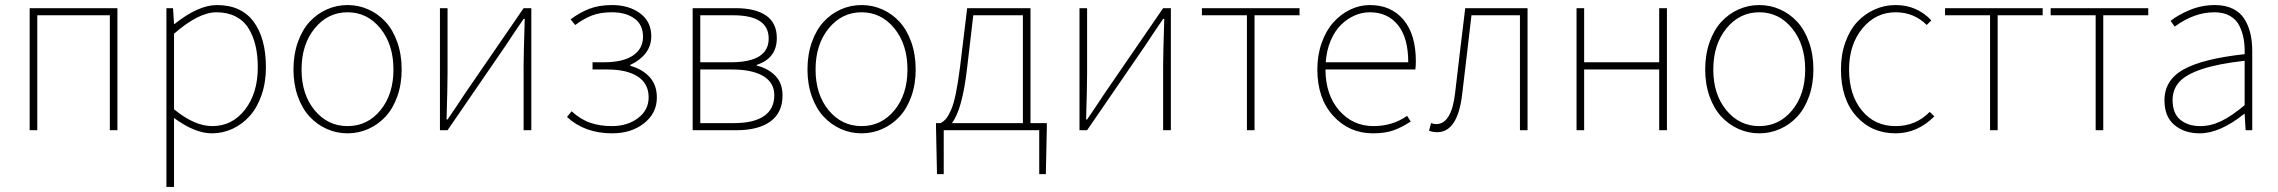

<svg xmlns="http://www.w3.org/2000/svg" viewBox="-20 -510 8923 752"><path d="M96.2 0V-478H439.9V0H410.2V-450.2H126V0Z M631.8 222.2V-478H657.7L661.6 -416H663.6Q756.8 -490.2 829.6 -490.2Q924.8 -490.2 973.1 -425.3Q1021.5 -360.4 1021.5 -246.1Q1021.5 -187 1004.4 -137.7Q987.3 -88.4 958.3 -55.9Q929.2 -23.4 890.9 -5.6Q852.5 12.2 809.6 12.2Q743.2 12.2 661.6 -47.9V222.2ZM811.5 -16.1Q889.6 -16.1 939.7 -80.8Q989.7 -145.5 989.7 -246.1Q989.7 -293.5 980.7 -331.5Q971.7 -369.6 953.1 -399.4Q934.6 -429.2 902.6 -445.6Q870.6 -461.9 827.6 -461.9Q757.8 -461.9 661.6 -377.9V-82Q741.7 -16.1 811.5 -16.1Z M1129.4 -237.8Q1129.4 -296.4 1146.5 -344.7Q1163.6 -393.1 1192.6 -424.6Q1221.7 -456.1 1260 -473.1Q1298.3 -490.2 1341.3 -490.2Q1384.3 -490.2 1422.6 -473.1Q1460.9 -456.1 1490 -424.6Q1519 -393.1 1536.1 -344.7Q1553.2 -296.4 1553.2 -237.8Q1553.2 -180.2 1536.1 -132.3Q1519 -84.5 1490 -53.2Q1460.9 -22 1422.6 -4.9Q1384.3 12.2 1341.3 12.2Q1298.3 12.2 1260 -4.9Q1221.7 -22 1192.6 -53.2Q1163.6 -84.5 1146.5 -132.3Q1129.4 -180.2 1129.4 -237.8ZM1521 -237.8Q1521 -335.9 1469.7 -398.9Q1418.5 -461.9 1341.3 -461.9Q1264.2 -461.9 1212.6 -398.9Q1161.1 -335.9 1161.1 -237.8Q1161.1 -140.1 1212.4 -78.1Q1263.7 -16.1 1341.3 -16.1Q1418.9 -16.1 1470 -78.1Q1521 -140.1 1521 -237.8Z M1703.1 0V-478H1732.9V-224.1Q1732.9 -169.9 1729 -42H1732.9Q1743.2 -56.6 1768.1 -93.8Q1793 -130.9 1802.7 -146L2030.8 -478H2061V0H2030.8V-253.9Q2030.8 -292 2035.2 -436H2030.8Q2020.5 -421.4 1995.6 -384.3Q1970.7 -347.2 1960.9 -332L1732.9 0Z M2377.9 12.2Q2270 12.2 2200.7 -51.8L2218.8 -74.2Q2253.4 -42.5 2291.5 -29.3Q2329.6 -16.1 2377 -16.1Q2437 -16.1 2478.8 -47.4Q2520.5 -78.6 2520.5 -128.9Q2520.5 -182.1 2478.3 -210Q2436 -237.8 2358.9 -237.8H2300.8V-266.1H2344.7Q2420.4 -266.1 2459.5 -292.7Q2498.5 -319.3 2498.5 -366.2Q2498.5 -413.6 2464.6 -437.7Q2430.7 -461.9 2377 -461.9Q2331.1 -461.9 2298.8 -449.5Q2266.6 -437 2232.9 -412.1L2214.8 -434.1Q2249.5 -460.4 2287.6 -475.3Q2325.7 -490.2 2377 -490.2Q2442.9 -490.2 2486.8 -458Q2530.8 -425.8 2530.8 -368.2Q2530.8 -330.1 2508.8 -301.8Q2486.8 -273.4 2448.7 -255.9V-252Q2494.1 -240.2 2523.4 -209.2Q2552.7 -178.2 2552.7 -127.9Q2552.7 -66.9 2502.7 -27.3Q2452.6 12.2 2377.9 12.2Z M2692.9 0V-478H2860.8Q2939 -478 2980.7 -449Q3022.5 -419.9 3022.5 -360.8Q3022.5 -281.7 2943.8 -255.9V-252.9Q2986.3 -243.2 3015.6 -214.4Q3044.9 -185.5 3044.9 -136.2Q3044.9 -68.8 2997.6 -34.4Q2950.2 0 2864.7 0ZM2722.7 -266.1H2841.8Q2990.7 -266.1 2990.7 -358.9Q2990.7 -450.2 2851.6 -450.2H2722.7ZM2722.7 -27.8H2854.5Q2932.6 -27.8 2972.7 -55.7Q3012.7 -83.5 3012.7 -137.2Q3012.7 -186 2969.7 -211.9Q2926.8 -237.8 2846.7 -237.8H2722.7Z M3142.6 -237.8Q3142.6 -296.4 3159.7 -344.7Q3176.8 -393.1 3205.8 -424.6Q3234.9 -456.1 3273.2 -473.1Q3311.5 -490.2 3354.5 -490.2Q3397.5 -490.2 3435.8 -473.1Q3474.1 -456.1 3503.2 -424.6Q3532.2 -393.1 3549.3 -344.7Q3566.4 -296.4 3566.4 -237.8Q3566.4 -180.2 3549.3 -132.3Q3532.2 -84.5 3503.2 -53.2Q3474.1 -22 3435.8 -4.9Q3397.5 12.2 3354.5 12.2Q3311.5 12.2 3273.2 -4.9Q3234.9 -22 3205.8 -53.2Q3176.8 -84.5 3159.7 -132.3Q3142.6 -180.2 3142.6 -237.8ZM3534.2 -237.8Q3534.2 -335.9 3482.9 -398.9Q3431.6 -461.9 3354.5 -461.9Q3277.3 -461.9 3225.8 -398.9Q3174.3 -335.9 3174.3 -237.8Q3174.3 -140.1 3225.6 -78.1Q3276.9 -16.1 3354.5 -16.1Q3432.1 -16.1 3483.2 -78.1Q3534.2 -140.1 3534.2 -237.8Z M3768.1 -246.1Q3749 -78.6 3708 -27.8H3986.3V-450.2H3792ZM3676.3 0V171.9H3649.9L3646 -12.2V-27.8H3664.1Q3676.8 -34.7 3685.8 -45.7Q3694.8 -56.6 3705.1 -79.8Q3715.3 -103 3723.9 -144.8Q3732.4 -186.5 3740.2 -248L3768.1 -478H4016.1V-27.8H4080.1V-12.2L4076.2 171.9H4050.3V0Z M4208 0V-478H4237.8V-224.1Q4237.8 -169.9 4233.9 -42H4237.8Q4248 -56.6 4272.9 -93.8Q4297.9 -130.9 4307.6 -146L4535.6 -478H4565.9V0H4535.6V-253.9Q4535.6 -292 4540 -436H4535.6Q4525.4 -421.4 4500.5 -384.3Q4475.6 -347.2 4465.8 -332L4237.8 0Z M4863.8 0V-450.2H4687.5V-478H5069.8V-450.2H4893.6V0Z M5345.2 -461.9Q5314.9 -461.9 5286.1 -449.5Q5257.3 -437 5232.9 -413.3Q5208.5 -389.6 5192.1 -351.6Q5175.8 -313.5 5172.4 -266.1H5495.6Q5495.6 -362.3 5455.1 -412.1Q5414.6 -461.9 5345.2 -461.9ZM5357.4 12.2Q5264.6 12.2 5202.1 -55.9Q5139.6 -124 5139.6 -237.8Q5139.6 -294.4 5156.7 -342.5Q5173.8 -390.6 5202.6 -422.6Q5231.4 -454.6 5268.3 -472.4Q5305.2 -490.2 5345.2 -490.2Q5428.7 -490.2 5477.1 -432.6Q5525.4 -375 5525.4 -270Q5525.4 -250 5523.4 -237.8H5171.4Q5171.9 -138.2 5225.3 -77.1Q5278.8 -16.1 5359.4 -16.1Q5434.1 -16.1 5491.2 -56.2L5505.4 -34.2Q5471.7 -11.7 5438.7 0.2Q5405.8 12.2 5357.4 12.2Z M5608.9 7.8Q5591.8 7.8 5577.1 2L5585 -27.8Q5596.7 -23.9 5605 -23.9Q5665 -23.9 5679.2 -146Q5685.5 -201.2 5698.7 -311.8Q5711.9 -422.4 5718.8 -478H5962.9V0H5933.1V-450.2H5743.2Q5737.3 -398.9 5725.3 -296.4Q5713.4 -193.8 5707 -142.1Q5689.5 7.8 5608.9 7.8Z M6154.8 0V-478H6184.6V-266.1H6478.5V-478H6508.8V0H6478.5V-237.8H6184.6V0Z M6658.7 -237.8Q6658.7 -296.4 6675.8 -344.7Q6692.9 -393.1 6721.9 -424.6Q6751 -456.1 6789.3 -473.1Q6827.6 -490.2 6870.6 -490.2Q6913.6 -490.2 6951.9 -473.1Q6990.2 -456.1 7019.3 -424.6Q7048.3 -393.1 7065.4 -344.7Q7082.5 -296.4 7082.5 -237.8Q7082.5 -180.2 7065.4 -132.3Q7048.3 -84.5 7019.3 -53.2Q6990.2 -22 6951.9 -4.9Q6913.6 12.2 6870.6 12.2Q6827.6 12.2 6789.3 -4.9Q6751 -22 6721.9 -53.2Q6692.9 -84.5 6675.8 -132.3Q6658.7 -180.2 6658.7 -237.8ZM7050.3 -237.8Q7050.3 -335.9 6999 -398.9Q6947.8 -461.9 6870.6 -461.9Q6793.5 -461.9 6741.9 -398.9Q6690.4 -335.9 6690.4 -237.8Q6690.4 -140.1 6741.7 -78.1Q6793 -16.1 6870.6 -16.1Q6948.2 -16.1 6999.3 -78.1Q7050.3 -140.1 7050.3 -237.8Z M7404.3 12.2Q7310.5 12.2 7250.5 -54.9Q7190.4 -122.1 7190.4 -237.8Q7190.4 -296.4 7207.8 -344.7Q7225.1 -393.1 7254.6 -424.6Q7284.2 -456.1 7322.8 -473.1Q7361.3 -490.2 7404.3 -490.2Q7487.8 -490.2 7544.4 -430.2L7526.4 -412.1Q7476.6 -461.9 7404.3 -461.9Q7326.7 -461.9 7274.4 -398.7Q7222.2 -335.4 7222.2 -237.8Q7222.2 -138.7 7272.2 -77.4Q7322.3 -16.1 7404.3 -16.1Q7483.9 -16.1 7538.1 -71.8L7556.2 -54.2Q7489.7 12.2 7404.3 12.2Z M7774.4 0V-450.2H7598.1V-478H7980.5V-450.2H7804.2V0Z M8188 0V-450.2H8011.7V-478H8394V-450.2H8217.8V0Z M8595.7 12.2Q8535.6 12.2 8496.6 -20.3Q8457.5 -52.7 8457.5 -117.2Q8457.5 -196.3 8532.2 -238Q8606.9 -279.8 8771.5 -297.9Q8772.5 -330.1 8767.8 -356.9Q8763.2 -383.8 8751 -408.7Q8738.8 -433.6 8713.9 -447.8Q8689 -461.9 8653.3 -461.9Q8573.7 -461.9 8497.6 -405.8L8481.4 -428.2Q8510.7 -451.7 8556.9 -470.9Q8603 -490.2 8655.3 -490.2Q8695.8 -490.2 8725.1 -475.8Q8754.4 -461.4 8770.5 -435.8Q8786.6 -410.2 8793.9 -379.2Q8801.3 -348.1 8801.3 -310.1V0H8775.4L8771.5 -64H8769.5Q8674.8 12.2 8595.7 12.2ZM8597.7 -16.1Q8639.6 -16.1 8680.7 -36.1Q8721.7 -56.2 8771.5 -98.1V-272Q8667.5 -260.3 8605 -239.5Q8542.5 -218.8 8515.9 -189.5Q8489.3 -160.2 8489.3 -118.2Q8489.3 -65.9 8519.5 -41Q8549.8 -16.1 8597.7 -16.1Z"/></svg>

Font: Source Sans 3 ExtraLight
Style: Regular
Weight: 200
Designer: Paul D. Hunt
Foundry: Adobe
Version: Version 3.052;hotconv 1.1.0;makeotfexe 2.6.0